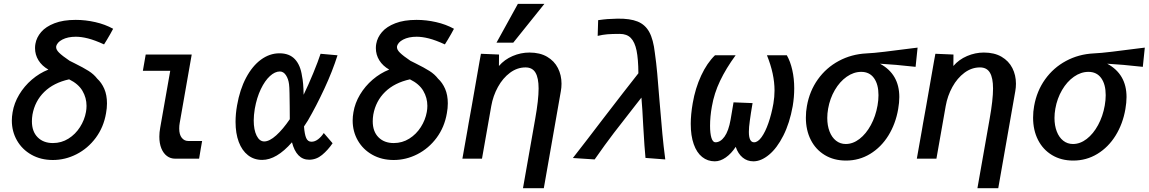

<svg xmlns="http://www.w3.org/2000/svg" viewBox="-20 -838 6066 1014"><path d="M42.5 -201.5Q42.5 -222 46.5 -245Q54.5 -293.5 81.2 -338.2Q108 -383 148.2 -417.5Q188.5 -452 235.5 -470.5Q201.5 -490 183.2 -519.5Q165 -549 165 -584Q165 -596.5 167 -606.5Q173 -640.5 197.5 -669Q222 -697.5 267.8 -715.2Q313.5 -733 380 -733Q431.5 -733 483.2 -721.2Q535 -709.5 577.5 -686Q564 -660 545 -628.5L529.5 -603.5Q480.5 -626 445 -635Q409.5 -644 380.5 -644Q338 -644 309.2 -629Q280.5 -614 276.5 -591.5Q275 -576.5 292 -559.8Q309 -543 347.5 -517L373.5 -504Q421 -480.5 448.2 -463.2Q475.5 -446 493.5 -422.5Q516.5 -401.5 530.8 -368.8Q545 -336 545 -292Q545 -266.5 540 -240Q527.5 -166.5 485.8 -110.2Q444 -54 384.2 -23.5Q324.5 7 259 7Q195.5 7 146.2 -20.8Q97 -48.5 69.8 -96Q42.5 -143.5 42.5 -201.5ZM434 -246.5Q437 -262.5 437 -279Q437 -321.5 415.5 -358.2Q394 -395 345 -419Q263.5 -401 214 -352.8Q164.5 -304.5 151.5 -233Q148.5 -214.5 148.5 -197.5Q148.5 -143.5 178.8 -113Q209 -82.5 259.5 -82.5Q304.5 -82.5 341.5 -105.8Q378.5 -129 402.5 -166.8Q426.5 -204.5 434 -246.5Z M821.5 -116.5Q821.5 -138.5 826 -163L879 -464H734.5L749.5 -550H992.5L929 -188Q926.5 -175 926.5 -159Q926.5 -127 940 -110.2Q953.5 -93.5 973.5 -93.5H1047.5L1040.5 -54L1031.5 0H905Q880.5 0 861.8 -14Q843 -28 832.2 -54.2Q821.5 -80.5 821.5 -116.5Z M1224 -194.5Q1224 -236.5 1232 -281.5Q1246.5 -365 1279.5 -427.2Q1312.5 -489.5 1358.2 -523Q1404 -556.5 1456 -556.5Q1508.5 -556.5 1537.8 -525Q1567 -493.5 1575 -436Q1582.5 -402.5 1583.5 -337.5Q1609 -390 1634.5 -452Q1660 -514 1673 -554L1762.5 -546Q1736 -462 1693 -369.5Q1650 -277 1606 -201.5L1585.5 -170Q1588.5 -129 1597 -109.2Q1605.5 -89.5 1625 -89.5Q1643 -89.5 1660 -102.5Q1677 -115.5 1690 -135.5L1736.5 -81.5Q1711.5 -45 1681 -19.8Q1650.5 5.5 1612.5 5.5Q1579 5.5 1556.2 -18Q1533.5 -41.5 1522 -86.5Q1440.5 6.5 1364.5 6.5Q1321.5 6.5 1289.8 -18.2Q1258 -43 1241 -88.2Q1224 -133.5 1224 -194.5ZM1320 -202Q1320 -152.5 1335.2 -121.8Q1350.5 -91 1375.5 -91Q1403 -91 1438.8 -123.2Q1474.5 -155.5 1510.5 -208.5Q1510 -228.5 1510 -277.5Q1509.5 -312 1509 -345.2Q1508.5 -378.5 1506.5 -393Q1503 -421.5 1490 -441Q1477 -460.5 1458 -460.5Q1432 -460.5 1405.5 -436.2Q1379 -412 1357.5 -367.2Q1336 -322.5 1325.5 -263Q1320 -229 1320 -202Z M1842.5 -201.5Q1842.5 -222 1846.5 -245Q1854.5 -293.5 1881.2 -338.2Q1908 -383 1948.2 -417.5Q1988.5 -452 2035.5 -470.5Q2001.5 -490 1983.2 -519.5Q1965 -549 1965 -584Q1965 -596.5 1967 -606.5Q1973 -640.5 1997.5 -669Q2022 -697.5 2067.8 -715.2Q2113.5 -733 2180 -733Q2231.5 -733 2283.2 -721.2Q2335 -709.5 2377.5 -686Q2364 -660 2345 -628.5L2329.5 -603.5Q2280.5 -626 2245 -635Q2209.5 -644 2180.5 -644Q2138 -644 2109.2 -629Q2080.5 -614 2076.5 -591.5Q2075 -576.5 2092 -559.8Q2109 -543 2147.5 -517L2173.5 -504Q2221 -480.5 2248.2 -463.2Q2275.5 -446 2293.5 -422.5Q2316.5 -401.5 2330.8 -368.8Q2345 -336 2345 -292Q2345 -266.5 2340 -240Q2327.5 -166.5 2285.8 -110.2Q2244 -54 2184.2 -23.5Q2124.5 7 2059 7Q1995.5 7 1946.2 -20.8Q1897 -48.5 1869.8 -96Q1842.5 -143.5 1842.5 -201.5ZM2234 -246.5Q2237 -262.5 2237 -279Q2237 -321.5 2215.5 -358.2Q2194 -395 2145 -419Q2063.5 -401 2014 -352.8Q1964.5 -304.5 1951.5 -233Q1948.5 -214.5 1948.5 -197.5Q1948.5 -143.5 1978.8 -113Q2009 -82.5 2059.5 -82.5Q2104.5 -82.5 2141.5 -105.8Q2178.5 -129 2202.5 -166.8Q2226.5 -204.5 2234 -246.5Z M2824.5 -370.5Q2824.5 -426.5 2808 -454.2Q2791.5 -482 2755.5 -482Q2711.5 -482 2673.5 -453.8Q2635.5 -425.5 2609.8 -378.8Q2584 -332 2574.5 -278L2525.5 0H2422L2449.5 -155L2454.5 -184.5L2471 -276L2513 -516Q2516.5 -535 2520 -554L2615.5 -550L2615 -489.5Q2644 -523.5 2687.2 -542Q2730.5 -560.5 2776 -560.5Q2831.5 -560.5 2869.5 -538.2Q2907.5 -516 2926.5 -478.5Q2945.5 -441 2945.5 -396Q2945.5 -375.5 2942 -356.5L2852 156H2742L2806.5 -210Q2824.5 -311 2824.5 -370.5ZM2602 -612.5 2715 -817.5H2855L2690.5 -612.5Z M3159.5 -203.5Q3283.5 -365 3351.5 -451Q3351 -526.5 3341.8 -571.2Q3332.5 -616 3311.5 -637.5Q3290.5 -659 3253 -659Q3212.5 -659 3188 -657Q3163.5 -655 3136.5 -648.5L3139 -731.5Q3170.5 -736 3188.2 -737.2Q3206 -738.5 3241 -739.5Q3307.5 -740.5 3347.5 -724.2Q3387.5 -708 3409 -668.8Q3430.5 -629.5 3438.5 -558.5Q3446 -506 3451 -450.5Q3456 -395 3463 -306Q3472.5 -193.5 3478.2 -131Q3484 -68.5 3493.5 4L3389 -4Q3384 -51.5 3377 -174.5Q3372.5 -267.5 3367.5 -322.5L3340 -287.5Q3269.5 -198 3222 -135.8Q3174.5 -73.5 3120.5 4L3005.5 -3.5Q3080.5 -99.5 3159.5 -203.5Z M3628 -184Q3628 -233 3638.5 -293.5Q3652 -372 3683 -438.8Q3714 -505.5 3756 -546H3865Q3814.5 -477 3783 -411Q3751.5 -345 3739.5 -275Q3730 -222.5 3730 -173.5Q3730 -133.5 3737.2 -110Q3744.5 -86.5 3758.5 -86.5Q3785 -86.5 3806.5 -116.5Q3828 -146.5 3838.5 -206.5L3854 -297.5L3954.5 -293.5Q3944.5 -235.5 3940 -200.5Q3935 -166 3935 -141.5Q3935 -86.5 3962.5 -86.5Q3982.5 -86.5 4002.2 -114Q4022 -141.5 4038.2 -188.2Q4054.5 -235 4064.5 -291Q4070.5 -326.5 4070.5 -360Q4070.5 -447 4030.5 -546H4135.5Q4154 -513.5 4164.2 -468.5Q4174.5 -423.5 4174.5 -371Q4174.5 -325 4166.5 -277.5Q4150.5 -188 4117 -121.8Q4083.5 -55.5 4041.5 -20.8Q3999.5 14 3959 14Q3926 14 3901.8 -6.2Q3877.5 -26.5 3865.5 -62.5Q3842.5 -27 3813.2 -6.5Q3784 14 3755 14Q3717 14 3688.2 -9Q3659.5 -32 3643.8 -76.5Q3628 -121 3628 -184Z M4236 -216.5Q4236 -249 4241.5 -278Q4255.5 -357.5 4299.5 -419Q4343.5 -480.5 4410 -516.2Q4476.5 -552 4556.5 -556Q4592.5 -557.5 4652.5 -564.8Q4712.5 -572 4797 -583L4826 -586.5L4815.5 -485Q4703.5 -497.5 4627.5 -501.5Q4729.5 -446.5 4729.5 -325.5Q4729.5 -296.5 4723.5 -262Q4710 -184 4671.8 -122.2Q4633.5 -60.5 4575.5 -25.2Q4517.5 10 4448 10Q4384 10 4336 -19Q4288 -48 4262 -99.2Q4236 -150.5 4236 -216.5ZM4614.5 -281Q4619.5 -309 4619.5 -335.5Q4619.5 -392.5 4595.8 -425.5Q4572 -458.5 4528.5 -458.5Q4488.5 -458.5 4451.8 -432.8Q4415 -407 4389 -362.5Q4363 -318 4353.5 -264Q4349 -238.5 4349 -215Q4349 -175 4361 -143.8Q4373 -112.5 4395.2 -95Q4417.5 -77.5 4446.5 -77.5Q4484.5 -77.5 4519.2 -104.2Q4554 -131 4579.2 -177.5Q4604.5 -224 4614.5 -281Z M5224.5 -370.5Q5224.5 -426.5 5208 -454.2Q5191.5 -482 5155.5 -482Q5111.5 -482 5073.5 -453.8Q5035.5 -425.5 5009.8 -378.8Q4984 -332 4974.5 -278L4925.5 0H4822L4849.5 -155L4854.5 -184.5L4871 -276L4913 -516Q4916.5 -535 4920 -554L5015.5 -550L5015 -489.5Q5044 -523.5 5087.2 -542Q5130.5 -560.5 5176 -560.5Q5231.5 -560.5 5269.5 -538.2Q5307.5 -516 5326.5 -478.5Q5345.5 -441 5345.5 -396Q5345.5 -375.5 5342 -356.5L5252 156H5142L5206.5 -210Q5224.5 -311 5224.5 -370.5Z M5436 -216.5Q5436 -249 5441.5 -278Q5455.5 -357.5 5499.5 -419Q5543.5 -480.5 5610 -516.2Q5676.5 -552 5756.5 -556Q5792.5 -557.5 5852.5 -564.8Q5912.5 -572 5997 -583L6026 -586.5L6015.5 -485Q5903.5 -497.5 5827.5 -501.5Q5929.5 -446.5 5929.5 -325.5Q5929.5 -296.5 5923.5 -262Q5910 -184 5871.8 -122.2Q5833.5 -60.5 5775.5 -25.2Q5717.5 10 5648 10Q5584 10 5536 -19Q5488 -48 5462 -99.2Q5436 -150.5 5436 -216.5ZM5814.5 -281Q5819.5 -309 5819.5 -335.5Q5819.5 -392.5 5795.8 -425.5Q5772 -458.5 5728.5 -458.5Q5688.5 -458.5 5651.8 -432.8Q5615 -407 5589 -362.5Q5563 -318 5553.5 -264Q5549 -238.5 5549 -215Q5549 -175 5561 -143.8Q5573 -112.5 5595.2 -95Q5617.5 -77.5 5646.5 -77.5Q5684.5 -77.5 5719.2 -104.2Q5754 -131 5779.2 -177.5Q5804.5 -224 5814.5 -281Z"/></svg>

Font: JuliaMono SemiBold
Style: Italic
Weight: 600
Italic angle: -9°
Monospace: yes
Designer: cormullion
Foundry: corm
Version: Version 0.056; ttfautohint (v1.8.4)